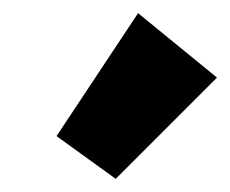

<svg xmlns="http://www.w3.org/2000/svg" viewBox="-20 -882 350 292"><path d="M156 -610 66 -675 190 -862 310 -764Z"/></svg>

Font: Fz Poppins Black
Style: Regular
Weight: 900
Designer: Ninad Kale (Devanagari), Jonny Pinhorn (Latin)
Foundry: Indian Type Foundry
Version: Vit hóa bi Vntype.Com & FontZin.Com